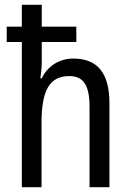

<svg xmlns="http://www.w3.org/2000/svg" viewBox="-20 -780 545 800"><path d="M154 -760H71V-669H8V-605H71V0H153V-268C153 -403 186 -463 269 -463C328 -463 353 -424 353 -336V0H436V-349C436 -474 388 -536 285 -536C229 -536 179 -506 154 -454H148C152 -477 154 -502 154 -525V-605H298V-669H154Z"/></svg>

Font: Noto Sans Bengali Condensed
Style: Regular
Weight: 400
Width: 3
Designer: Jelle Bosma - Monotype Design Team
Foundry: Monotype Imaging Inc.
Version: Version 2.003